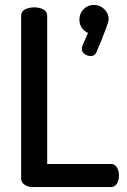

<svg xmlns="http://www.w3.org/2000/svg" viewBox="-20 -761 517 781"><path d="M422 -682Q422 -666 372 -548Q365 -533 349 -533Q336 -533 324.5 -541Q313 -549 313 -562Q313 -568 315 -574L338 -627Q303 -645 303 -681Q303 -706 320 -723.5Q337 -741 362 -741Q387 -741 404.5 -723.5Q422 -706 422 -682ZM432 0H113Q94 0 80 -9.5Q66 -19 66 -35V-697Q66 -714 81.5 -722.5Q97 -731 119 -731Q141 -731 156.5 -722.5Q172 -714 172 -697V-94H432Q447 -94 455.5 -80Q464 -66 464 -47Q464 -28 455.5 -14Q447 0 432 0Z"/></svg>

Font: AkaAcidDosis
Style: SemiBold
Weight: 600
Designer: Edgar Tolentino, Pablo Impallari, Igino Marini, Cyberella
Foundry: Edgar Tolentino, Pablo Impallari, Igino Marini, Cyberella
Version: Version 1.007